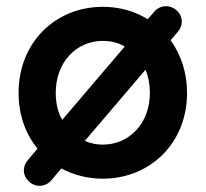

<svg xmlns="http://www.w3.org/2000/svg" viewBox="-20 -567 664 620"><path d="M146 15 178 -23C218 -2 263 10 312 10C463 10 584 -103 584 -267C584 -333 564 -391 531 -437L554 -464C562 -473 567 -485 567 -497C567 -525 543 -547 516 -547C502 -547 488 -541 478 -529L457 -505C415 -531 366 -545 312 -545C160 -545 40 -431 40 -267C40 -195 63 -134 101 -87L70 -50C61 -40 57 -28 57 -16C57 8 79 33 108 33C122 33 136 27 146 15ZM160 -267C160 -368 228 -435 312 -435C338 -435 362 -429 383 -417L181 -180C167 -204 160 -234 160 -267ZM312 -100C291 -100 272 -104 254 -112L450 -342C459 -320 464 -295 464 -267C464 -167 396 -100 312 -100Z"/></svg>

Font: Hotpoint
Style: Bold
Weight: 700
Designer: Andrew Paglinawan, Luciano Perondi, Riccardo Olocco
Foundry: CAST Cooperativa Anonima Servizi Tipografici
Version: Version 1.000;PS 2.1;hotconv 16.6.51;makeotf.lib2.5.65220